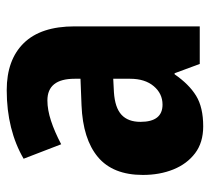

<svg xmlns="http://www.w3.org/2000/svg" viewBox="-46 -554 610 557"><g transform="rotate(-90 258.5 -275.0)"><path d="M276 -560Q364 -560 412.5 -510.5Q461 -461 461 -363V0H352L325 -73H322Q293 -31 259.5 -10.5Q226 10 171 10Q124 10 93 -13.5Q62 -37 46 -76.5Q30 -116 30 -165Q30 -252 82 -295.5Q134 -339 232 -343L309 -346V-363Q309 -442 246 -442Q219 -442 187 -431.5Q155 -421 119 -402L77 -511Q118 -535 168 -547.5Q218 -560 276 -560ZM270 -249Q225 -246 204.5 -227Q184 -208 184 -172Q184 -108 234 -108Q266 -108 287.5 -133.5Q309 -159 309 -202V-251Z"/></g></svg>

Font: Noto Sans Hebrew Condensed ExtraBold
Style: Regular
Weight: 800
Width: 3
Designer: Monotype Design Team
Foundry: Monotype Imaging Inc.
Version: Version 2.004; ttfautohint (v1.8.4.7-5d5b)